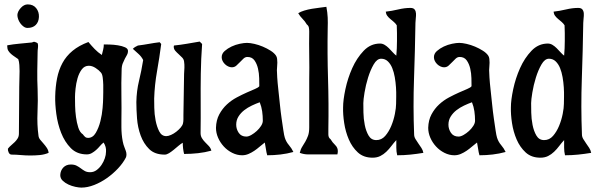

<svg xmlns="http://www.w3.org/2000/svg" viewBox="-20 -706 2719 873"><path d="M106 -686Q131 -686 144.5 -669Q158 -652 157 -629Q156 -606 142.5 -592.5Q129 -579 105 -579Q96 -579 87.5 -585Q79 -591 72.5 -600Q66 -609 62.5 -619Q59 -629 59 -638Q60 -654 74.5 -670Q89 -686 106 -686ZM126 -513Q130 -516 136 -516Q146 -514 152 -508Q154 -498 152.5 -488Q151 -478 151 -468Q150 -426 149.5 -384Q149 -342 151 -300Q153 -249 150.5 -194.5Q148 -140 155 -89Q156 -79 163 -70.5Q170 -62 178 -53Q186 -44 193 -33.5Q200 -23 201 -11Q182 -3 161 -1Q140 1 118 1Q96 1 74.5 -1Q53 -3 33 -3Q24 -3 19.5 -12.5Q15 -22 16 -30Q23 -39 31.5 -46Q40 -53 47.5 -60.5Q55 -68 60.5 -77Q66 -86 66 -99Q67 -170 67 -240.5Q67 -311 69 -383Q69 -395 68 -410.5Q67 -426 63 -437Q55 -443 46.5 -448.5Q38 -454 30.5 -460.5Q23 -467 18 -475Q13 -483 13 -494V-500Q41 -505 69 -507.5Q97 -510 126 -513Z M382 -515Q396 -498 410.5 -483Q425 -468 443 -456Q446 -468 449 -480Q452 -492 452 -504Q461 -504 479 -503.5Q497 -503 516 -500Q535 -497 548.5 -491Q562 -485 562 -474Q562 -464 557.5 -456.5Q553 -449 548 -439.5Q543 -430 538 -417.5Q533 -405 533 -386Q531 -329 532 -272Q533 -215 532 -158Q532 -145 532 -128.5Q532 -112 533.5 -95.5Q535 -79 538 -63.5Q541 -48 546 -36Q549 -28 552 -20Q555 -12 555 -3Q555 5 552 11Q539 36 516.5 60Q494 84 466.5 103.5Q439 123 408.5 135Q378 147 350 147Q339 147 322.5 143.5Q306 140 291 133Q276 126 265 115.5Q254 105 254 90Q255 69 268 55.5Q281 42 302 42Q318 42 328.5 47.5Q339 53 347.5 59.5Q356 66 365.5 71.5Q375 77 390 77Q406 77 419 67.5Q432 58 441.5 44Q451 30 456.5 14Q462 -2 462 -16Q464 -38 451 -58Q442 -51 434 -41.5Q426 -32 417 -24Q408 -16 397.5 -10Q387 -4 375 -4Q330 -4 302 -32.5Q274 -61 258 -102Q242 -143 236 -188.5Q230 -234 231 -268Q232 -312 239.5 -350Q247 -388 264 -419.5Q281 -451 310 -475Q339 -499 382 -515ZM321 -265Q321 -250 321.5 -225Q322 -200 325.5 -174Q329 -148 336 -126Q343 -104 357 -95Q361 -89 366.5 -84Q372 -79 380 -79Q402 -79 415.5 -102Q429 -125 436.5 -155Q444 -185 446.5 -215Q449 -245 449 -260Q449 -269 449.5 -286Q450 -303 449.5 -320.5Q449 -338 447 -353.5Q445 -369 439 -376Q430 -387 414.5 -397Q399 -407 384 -407Q364 -407 351.5 -390Q339 -373 332.5 -350Q326 -327 323.5 -303Q321 -279 321 -265Z M771 -499Q800 -502 829.5 -507Q859 -512 888 -517L899 -506Q894 -438 893 -371Q892 -303 892.5 -236Q893 -169 892 -101Q892 -88 898 -78Q904 -68 912.5 -59.5Q921 -51 929.5 -42Q938 -33 941 -21Q912 -13 880.5 -9.5Q849 -6 817 -6Q811 -31 811 -57Q802 -52 791.5 -43Q781 -34 770 -25Q759 -16 748.5 -9.5Q738 -3 729 -3Q684 -3 658.5 -28Q633 -53 619.5 -90Q606 -127 603 -168Q600 -209 600 -242Q601 -293 612 -338Q623 -383 631 -433Q623 -449 610 -460.5Q597 -472 584 -484Q593 -493 607 -499Q632 -502 656.5 -506.5Q681 -511 706 -514L713 -506Q705 -444 694 -382Q683 -320 681 -258Q681 -244 681.5 -215.5Q682 -187 687.5 -158.5Q693 -130 704 -108.5Q715 -87 736 -87Q745 -87 757.5 -92.5Q770 -98 781.5 -107Q793 -116 801.5 -126Q810 -136 812 -145Q814 -153 814 -163.5Q814 -174 814 -183L817 -370Q818 -384 818.5 -398.5Q819 -413 817 -426Q816 -436 808.5 -444Q801 -452 792.5 -459.5Q784 -467 777 -475Q770 -483 770 -494Z M1103 -511Q1117 -511 1136.5 -506.5Q1156 -502 1175 -494Q1194 -486 1210.5 -475.5Q1227 -465 1235 -453Q1239 -447 1240 -438.5Q1241 -430 1241 -421Q1241 -412 1240 -403Q1239 -394 1239 -387Q1239 -378 1240.5 -354Q1242 -330 1245.5 -299Q1249 -268 1252.5 -233Q1256 -198 1260.5 -167Q1265 -136 1268.5 -112.5Q1272 -89 1275 -80Q1281 -61 1293.5 -46.5Q1306 -32 1314 -15Q1285 -7 1255 -3.5Q1225 0 1195 0Q1191 -14 1189 -29Q1187 -44 1184 -58Q1172 -49 1160.5 -39Q1149 -29 1136.5 -20.5Q1124 -12 1110 -6Q1096 0 1081 0Q1058 0 1036 -11Q1014 -22 997.5 -40Q981 -58 971.5 -80Q962 -102 962 -125Q963 -160 977 -186Q991 -212 1011.5 -231Q1032 -250 1056.5 -263Q1081 -276 1102.5 -285.5Q1124 -295 1139.5 -301.5Q1155 -308 1159 -314Q1159 -328 1158.5 -350.5Q1158 -373 1153 -394.5Q1148 -416 1137 -431.5Q1126 -447 1105 -447Q1095 -447 1087 -439.5Q1079 -432 1071 -423.5Q1063 -415 1054.5 -407.5Q1046 -400 1034 -400Q1026 -400 1017.5 -404Q1009 -408 1002.5 -414.5Q996 -421 992 -429Q988 -437 988 -446Q988 -462 1001.5 -474Q1015 -486 1033 -494.5Q1051 -503 1070.5 -507Q1090 -511 1103 -511ZM1054 -139Q1054 -119 1065.5 -102Q1077 -85 1100 -85Q1110 -85 1123 -92.5Q1136 -100 1147.5 -110.5Q1159 -121 1167 -133.5Q1175 -146 1175 -157Q1175 -179 1172 -200Q1169 -221 1161 -241Q1144 -235 1125 -226Q1106 -217 1090.5 -205Q1075 -193 1064.5 -176.5Q1054 -160 1054 -139Z M1464 -675Q1469 -649 1470 -626Q1471 -603 1470 -577Q1468 -462 1471.5 -348.5Q1475 -235 1473 -120Q1473 -109 1473 -94.5Q1473 -80 1483 -73Q1491 -59 1504 -46.5Q1517 -34 1516 -17Q1516 -12 1514 -4H1379Q1362 -4 1343 -11Q1347 -28 1354.5 -39.5Q1362 -51 1368.5 -62.5Q1375 -74 1380.5 -88.5Q1386 -103 1386 -127V-345Q1387 -399 1386 -453Q1385 -507 1386 -562Q1386 -571 1384.5 -580Q1383 -589 1375 -595Q1367 -609 1355.5 -620.5Q1344 -632 1336 -646Q1347 -653 1363.5 -658Q1380 -663 1398 -666Q1416 -669 1433 -671Q1450 -673 1464 -675Z M1846 -670Q1860 -670 1865.5 -662.5Q1871 -655 1871.5 -644.5Q1872 -634 1870.5 -622.5Q1869 -611 1869 -602Q1867 -475 1862.5 -348Q1858 -221 1863 -95Q1863 -84 1869 -74Q1875 -64 1882 -54Q1889 -44 1896 -33.5Q1903 -23 1905 -11Q1875 -6 1845.5 -3Q1816 0 1786 0Q1782 -17 1782 -34.5Q1782 -52 1782 -69Q1770 -56 1759.5 -42Q1749 -28 1736.5 -16Q1724 -4 1709 3.5Q1694 11 1674 11Q1633 11 1607 -13Q1581 -37 1566 -72Q1551 -107 1545 -146.5Q1539 -186 1540 -218Q1540 -251 1550.5 -300.5Q1561 -350 1581.5 -396Q1602 -442 1633.5 -475Q1665 -508 1708 -508Q1719 -508 1729 -502Q1739 -496 1748 -487Q1757 -478 1765.5 -468.5Q1774 -459 1782 -453Q1785 -486 1785 -520Q1785 -538 1785 -556Q1785 -574 1784 -591Q1779 -599 1771 -606Q1763 -613 1755 -619.5Q1747 -626 1741 -634Q1735 -642 1734 -653Q1761 -656 1790.5 -663Q1820 -670 1846 -670ZM1632 -237Q1632 -222 1632.5 -194Q1633 -166 1638.5 -138Q1644 -110 1656 -89.5Q1668 -69 1691 -69Q1715 -69 1731.5 -88Q1748 -107 1759 -133.5Q1770 -160 1775.5 -188Q1781 -216 1781 -234Q1781 -246 1781.5 -266Q1782 -286 1780.5 -309Q1779 -332 1775 -355Q1771 -378 1763.5 -396.5Q1756 -415 1743.5 -427Q1731 -439 1713 -439Q1694 -439 1679 -413Q1664 -387 1653.5 -353Q1643 -319 1637.5 -285.5Q1632 -252 1632 -237Z M2068 -511Q2082 -511 2101.5 -506.5Q2121 -502 2140 -494Q2159 -486 2175.5 -475.5Q2192 -465 2200 -453Q2204 -447 2205 -438.5Q2206 -430 2206 -421Q2206 -412 2205 -403Q2204 -394 2204 -387Q2204 -378 2205.5 -354Q2207 -330 2210.5 -299Q2214 -268 2217.5 -233Q2221 -198 2225.5 -167Q2230 -136 2233.5 -112.5Q2237 -89 2240 -80Q2246 -61 2258.5 -46.5Q2271 -32 2279 -15Q2250 -7 2220 -3.5Q2190 0 2160 0Q2156 -14 2154 -29Q2152 -44 2149 -58Q2137 -49 2125.5 -39Q2114 -29 2101.5 -20.5Q2089 -12 2075 -6Q2061 0 2046 0Q2023 0 2001 -11Q1979 -22 1962.5 -40Q1946 -58 1936.5 -80Q1927 -102 1927 -125Q1928 -160 1942 -186Q1956 -212 1976.5 -231Q1997 -250 2021.5 -263Q2046 -276 2067.5 -285.5Q2089 -295 2104.5 -301.5Q2120 -308 2124 -314Q2124 -328 2123.5 -350.5Q2123 -373 2118 -394.5Q2113 -416 2102 -431.5Q2091 -447 2070 -447Q2060 -447 2052 -439.5Q2044 -432 2036 -423.5Q2028 -415 2019.5 -407.5Q2011 -400 1999 -400Q1991 -400 1982.5 -404Q1974 -408 1967.5 -414.5Q1961 -421 1957 -429Q1953 -437 1953 -446Q1953 -462 1966.5 -474Q1980 -486 1998 -494.5Q2016 -503 2035.5 -507Q2055 -511 2068 -511ZM2019 -139Q2019 -119 2030.5 -102Q2042 -85 2065 -85Q2075 -85 2088 -92.5Q2101 -100 2112.5 -110.5Q2124 -121 2132 -133.5Q2140 -146 2140 -157Q2140 -179 2137 -200Q2134 -221 2126 -241Q2109 -235 2090 -226Q2071 -217 2055.5 -205Q2040 -193 2029.5 -176.5Q2019 -160 2019 -139Z M2609 -670Q2623 -670 2628.5 -662.5Q2634 -655 2634.5 -644.5Q2635 -634 2633.5 -622.5Q2632 -611 2632 -602Q2630 -475 2625.5 -348Q2621 -221 2626 -95Q2626 -84 2632 -74Q2638 -64 2645 -54Q2652 -44 2659 -33.5Q2666 -23 2668 -11Q2638 -6 2608.5 -3Q2579 0 2549 0Q2545 -17 2545 -34.5Q2545 -52 2545 -69Q2533 -56 2522.5 -42Q2512 -28 2499.5 -16Q2487 -4 2472 3.5Q2457 11 2437 11Q2396 11 2370 -13Q2344 -37 2329 -72Q2314 -107 2308 -146.5Q2302 -186 2303 -218Q2303 -251 2313.5 -300.5Q2324 -350 2344.5 -396Q2365 -442 2396.5 -475Q2428 -508 2471 -508Q2482 -508 2492 -502Q2502 -496 2511 -487Q2520 -478 2528.5 -468.5Q2537 -459 2545 -453Q2548 -486 2548 -520Q2548 -538 2548 -556Q2548 -574 2547 -591Q2542 -599 2534 -606Q2526 -613 2518 -619.5Q2510 -626 2504 -634Q2498 -642 2497 -653Q2524 -656 2553.5 -663Q2583 -670 2609 -670ZM2395 -237Q2395 -222 2395.5 -194Q2396 -166 2401.5 -138Q2407 -110 2419 -89.5Q2431 -69 2454 -69Q2478 -69 2494.5 -88Q2511 -107 2522 -133.5Q2533 -160 2538.5 -188Q2544 -216 2544 -234Q2544 -246 2544.5 -266Q2545 -286 2543.5 -309Q2542 -332 2538 -355Q2534 -378 2526.5 -396.5Q2519 -415 2506.5 -427Q2494 -439 2476 -439Q2457 -439 2442 -413Q2427 -387 2416.5 -353Q2406 -319 2400.5 -285.5Q2395 -252 2395 -237Z"/></svg>

Font: Teutonic
Style: Regular
Weight: 400
Designer: Peter Wiegel
Foundry: Peter Wiegel
Version: 1.000